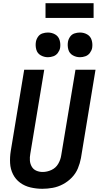

<svg xmlns="http://www.w3.org/2000/svg" viewBox="-20 -1170 616 1198"><path d="M244 8Q276 8 309 2Q342 -4 373 -20.5Q404 -37 428.5 -62.5Q453 -88 466 -119.5Q479 -151 485 -183L576 -735H451L362 -201Q358 -173 343 -147.5Q328 -122 301 -109.5Q274 -97 246 -97Q225 -97 206.5 -105Q188 -113 178 -130.5Q168 -148 166.5 -168.5Q165 -189 169 -210L256 -735H131L47 -227Q41 -189 43 -152Q45 -115 61 -83Q77 -51 105.5 -30Q134 -9 170.5 -0.5Q207 8 244 8ZM479 -813Q496 -813 513 -819Q530 -825 541 -840Q552 -855 555 -871Q559 -896 552 -919.5Q545 -943 524.5 -955Q504 -967 479 -967Q462 -967 445 -961.5Q428 -956 417.5 -941Q407 -926 404 -909Q400 -884 406.5 -860.5Q413 -837 434 -825Q455 -813 479 -813ZM279 -813Q296 -813 313 -819Q330 -825 341 -840Q352 -855 355 -871Q359 -896 352 -919.5Q345 -943 324.5 -955Q304 -967 279 -967Q262 -967 245 -961.5Q228 -956 217.5 -941Q207 -926 204 -909Q200 -884 206.5 -860.5Q213 -837 234 -825Q255 -813 279 -813ZM264 -1058H564V-1150H264Z"/></svg>

Font: Iosevka Sparkle
Style: Bold Italic
Weight: 700
Italic angle: -9°
Designer: Belleve Invis
Foundry: Belleve Invis
Version: Version 4.5.0; ttfautohint (v1.8.3)